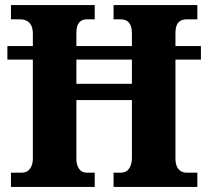

<svg xmlns="http://www.w3.org/2000/svg" viewBox="-20 -734 817 754"><path d="M23 0V-56H66Q79 -56 88.5 -62.5Q98 -69 103.5 -81.5Q109 -94 109 -111V-500H9V-553H109V-601Q109 -622 102.5 -634.5Q96 -647 84.5 -652.5Q73 -658 59 -658H23V-714H352V-658H321Q308 -658 299 -652.5Q290 -647 285 -635.5Q280 -624 280 -604V-553H498V-602Q498 -623 492.5 -635Q487 -647 477.5 -652.5Q468 -658 452 -658H426V-714H755V-658H712Q699 -658 689 -652.5Q679 -647 674 -635Q669 -623 669 -602V-553H769V-500H669V-112Q669 -93 674.5 -80.5Q680 -68 690 -62Q700 -56 712 -56H755V0H426V-56H453Q468 -56 477.5 -62.5Q487 -69 492.5 -82.5Q498 -96 498 -116V-341H280V-111Q280 -94 285 -81.5Q290 -69 299 -62.5Q308 -56 321 -56H352V0ZM280 -405H498V-500H280Z"/></svg>

Font: Noto Serif Khmer SemiCondensed ExtraBold
Style: Regular
Weight: 800
Width: 4
Designer: Danh Hong and the Monotype Design Team
Foundry: Monotype Imaging Inc.
Version: Version 2.004